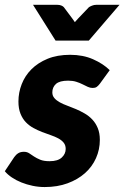

<svg xmlns="http://www.w3.org/2000/svg" viewBox="-36 -748 504 776"><path d="M0 0ZM367.5 -409.5Q360.5 -400.5 354.5 -396.5Q348.5 -392.5 338.5 -392.5Q328.5 -392.5 318.8 -397Q309 -401.5 297.8 -407.2Q286.5 -413 272.2 -417.5Q258 -422 239.5 -422Q205 -422 190.2 -408.8Q175.5 -395.5 175.5 -374.5Q175.5 -361 183.8 -351.5Q192 -342 205.5 -334.5Q219 -327 236.2 -320.8Q253.5 -314.5 271.5 -306.8Q289.5 -299 306.8 -289Q324 -279 337.5 -264.5Q351 -250 359.2 -230Q367.5 -210 367.5 -182.5Q367.5 -143.5 352 -108.8Q336.5 -74 307.5 -48.2Q278.5 -22.5 237.2 -7.2Q196 8 144.5 8Q120 8 96 3Q72 -2 50.8 -10.5Q29.5 -19 12 -30.8Q-5.5 -42.5 -16.5 -56L21.5 -113Q28.5 -123 37.8 -128.8Q47 -134.5 60.5 -134.5Q73 -134.5 82 -128.5Q91 -122.5 101.5 -115.5Q112 -108.5 126.5 -102.5Q141 -96.5 164.5 -96.5Q197.5 -96.5 213.5 -111.2Q229.5 -126 229.5 -146Q229.5 -161.5 221.2 -171.5Q213 -181.5 199.5 -188.8Q186 -196 169 -201.8Q152 -207.5 134 -214.5Q116 -221.5 99 -230.8Q82 -240 68.5 -254Q55 -268 46.8 -288.5Q38.5 -309 38.5 -338Q38.5 -374 51.8 -408Q65 -442 91.2 -468.2Q117.5 -494.5 156.5 -510.5Q195.5 -526.5 247.5 -526.5Q299.5 -526.5 340.2 -508.5Q381 -490.5 407.5 -464.5ZM97.5 -728.5H196Q204.5 -728.5 211.5 -725.8Q218.5 -723 222 -719L256 -673.5Q258.5 -670 261.2 -666.2Q264 -662.5 266.5 -658.5Q273 -666.5 280 -673.5L323.5 -719Q328 -722 336 -725.2Q344 -728.5 352.5 -728.5H447L323 -584H188.5Z"/></svg>

Font: Lato Black
Style: Italic
Weight: 900
Italic angle: -7°
Designer: Lukasz Dziedzic
Foundry: tyPoland Lukasz Dziedzic
Version: Version 2.007; 2014-02-27